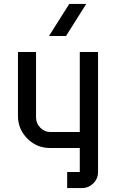

<svg xmlns="http://www.w3.org/2000/svg" viewBox="-20 -740 580 960"><path d="M411.1 -720.2 310.1 -560.1H225.1L326.2 -720.2ZM470.2 120.1Q470.2 153.3 446.5 176.8Q422.9 200.2 390.1 200.2H315.9V120.1H378.9V0H230Q163.6 0 116.7 -47.1Q69.8 -94.2 69.8 -160.2V-480H160.2V-153.8Q160.2 -123 181.4 -101.6Q202.6 -80.1 230 -80.1H378.9V-480H470.2Z"/></svg>

Font: Laconic
Style: Regular
Weight: 400
Designer: Robby Woodard
Version: Version 1.000